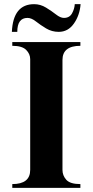

<svg xmlns="http://www.w3.org/2000/svg" viewBox="-20 -902 445 922"><path d="M366 -18V0H39V-18Q125 -18 125 -86V-618Q125 -643 105.5 -662.5Q86 -682 39 -682V-700H366V-682Q280 -682 280 -614V-86Q280 -59 298.5 -38.5Q317 -18 366 -18ZM339 -882H367Q363 -829 335 -789Q307 -749 262 -749Q229 -749 201.5 -765.5Q174 -782 152.5 -799Q131 -816 112 -816Q63 -816 63 -749H37Q43 -882 144 -882Q174 -882 201 -865.5Q228 -849 249 -832.5Q270 -816 287 -816Q314 -816 326 -838Q338 -860 339 -882Z"/></svg>

Font: Uncial Antiqua
Style: Regular
Weight: 400
Designer: Astigmatic (AOETI)
Foundry: Astigmatic (AOETI)
Version: Version 1.000